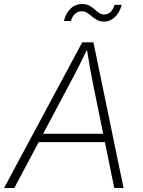

<svg xmlns="http://www.w3.org/2000/svg" viewBox="-36 -939 712 959"><path d="M-15.6 0 374.5 -727.5H430.7L581.1 0H534.7L428.7 -519.5Q421.4 -557.1 412.8 -604Q404.3 -650.9 395.5 -708H407.2Q379.9 -652.3 356.4 -605.7Q333 -559.1 311.5 -519.5L35.6 0ZM138.2 -229 145 -271H510.3L503.4 -229ZM483.9 -831.1Q464.4 -831.1 449.7 -838.9Q435.1 -846.7 423.1 -856.9Q411.1 -867.2 399.4 -875Q387.7 -882.8 373 -882.8Q352.5 -882.8 338.1 -869.1Q323.7 -855.5 318.4 -834H283.2Q291.5 -871.1 315.7 -895Q339.8 -918.9 373.5 -918.9Q395.5 -918.9 410.2 -910.9Q424.8 -902.8 436.3 -892.6Q447.8 -882.3 458.7 -874.5Q469.7 -866.7 483.9 -866.7Q502 -866.7 514.9 -877.9Q527.8 -889.2 536.6 -914.6H572.3Q561 -875.5 537.6 -853.3Q514.2 -831.1 483.9 -831.1Z"/></svg>

Font: Inter ExtraLight
Style: Italic
Weight: 250
Italic angle: -9.3988°
Designer: Rasmus Andersson
Foundry: rsms
Version: Version 4.001;git-66647c0bb